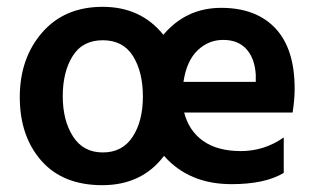

<svg xmlns="http://www.w3.org/2000/svg" viewBox="-20 -535 924 563"><path d="M659 5Q534 5 461 -78Q396 8 280 8Q164 8 101 -64Q38 -136 38 -250Q38 -364 103.5 -439.5Q169 -515 281 -515Q393 -515 459 -433Q526 -512 628.5 -512Q731 -512 787.5 -452Q844 -392 844 -275Q844 -243 838 -205H520Q534 -151 576 -121.5Q618 -92 686.5 -92Q755 -92 812 -132V-28Q757 5 659 5ZM518 -295H730V-316Q727 -364 702.5 -391Q678 -418 634.5 -418Q591 -418 559 -387Q527 -356 518 -295ZM281.5 -417Q222 -417 193 -370.5Q164 -324 164 -253Q164 -182 194 -135Q224 -88 281.5 -88Q339 -88 369 -134Q399 -180 399 -252Q399 -324 370 -370.5Q341 -417 281.5 -417Z"/></svg>

Font: Hind Jalandhar SemiBold
Style: Regular
Weight: 600
Designer: Namrata Goyal
Foundry: Indian Type Foundry
Version: Version 0.702;PS 1.0;hotconv 1.0.81;makeotf.lib2.5.63406